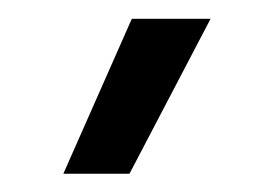

<svg xmlns="http://www.w3.org/2000/svg" viewBox="-20 -741 295 207"><path d="M122.1 -720.7H207L119.6 -553.7H48.3Z"/></svg>

Font: Estedad-FD SemiBold
Style: Regular
Weight: 600
Designer: Amin Abedi
Version: Version 7.3